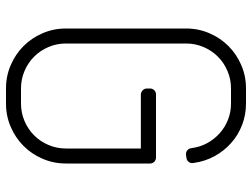

<svg xmlns="http://www.w3.org/2000/svg" viewBox="-120 -720 840 640"><g transform="rotate(90 300.0 -400.0)"><path d="M275 -480V-470C275 -464.3 276.9 -459.6 280.8 -455.8C284.6 -451.9 289.3 -449.8 295 -449.5H475V-200C475 -179.3 471.1 -159.8 463.2 -141.5C455.4 -123.2 444.8 -107.2 431.2 -93.8C417.8 -80.2 401.8 -69.6 383.5 -61.8C365.2 -53.9 345.7 -50 325 -50H275C254.3 -50 234.8 -53.9 216.5 -61.8C198.2 -69.6 182.2 -80.2 168.8 -93.8C155.2 -107.2 144.6 -123.2 136.8 -141.5C128.9 -159.8 125 -179.3 125 -200V-600C125 -620.7 128.9 -640.2 136.8 -658.5C144.6 -676.8 155.2 -692.8 168.8 -706.2C182.2 -719.8 198.2 -730.4 216.5 -738.2C234.8 -746.1 254.3 -750 275 -750H325C344 -750 362 -746.7 379 -740C396 -733.3 411.1 -724.1 424.2 -712.2C437.4 -700.4 448.3 -686.6 457 -670.8C465.7 -654.9 471.2 -637.8 473.5 -619.5L474 -617.5C474.7 -611.8 477.2 -607.3 481.5 -604C485.8 -600.7 490.8 -599.3 496.5 -600L506 -601.5C511.7 -602.2 516.2 -604.6 519.5 -608.8C522.8 -612.9 524.2 -617.8 523.5 -623.5L523 -626.5C519.7 -650.8 512.2 -673.6 500.8 -694.8C489.2 -715.9 474.8 -734.3 457.2 -750C439.8 -765.7 419.7 -777.9 397 -786.8C374.3 -795.6 350.3 -800 325 -800H275C247.3 -800 221.3 -794.8 197 -784.2C172.7 -773.8 151.5 -759.5 133.5 -741.5C115.5 -723.5 101.2 -702.3 90.8 -678C80.2 -653.7 75 -627.7 75 -600V-200C75 -172.3 80.2 -146.3 90.8 -122C101.2 -97.7 115.5 -76.5 133.5 -58.5C151.5 -40.5 172.7 -26.2 197 -15.8C221.3 -5.2 247.3 0 275 0H325C352.7 0 378.7 -5.2 403 -15.8C427.3 -26.2 448.5 -40.5 466.5 -58.5C484.5 -76.5 498.8 -97.7 509.2 -122C519.8 -146.3 525 -172.3 525 -200V-480C525 -485.7 523.1 -490.4 519.2 -494.2C515.4 -498.1 510.7 -500 505 -500H295C289.3 -500 284.6 -498.1 280.8 -494.2C276.9 -490.4 275 -485.7 275 -480Z"/></g></svg>

Font: lerotica
Style: Regular
Weight: 400
Designer: defharo
Foundry: deFharo
Version: Version 1.001 2011